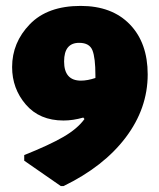

<svg xmlns="http://www.w3.org/2000/svg" viewBox="-20 -545 538 650"><path d="M186 85 62 -1V-20Q147 -54 194.5 -81.5Q242 -109 266 -142L262 -147Q227 -137 195 -137Q114 -137 67.5 -191Q21 -245 21 -318Q21 -401 81 -463Q141 -525 253 -525Q359 -525 419.5 -462.5Q480 -400 480 -293Q480 -178 405.5 -79.5Q331 19 195 85ZM197 -337Q197 -272 254 -272Q276 -272 303 -281V-290Q303 -349 293 -374.5Q283 -400 248 -400Q197 -400 197 -337Z"/></svg>

Font: Alegreya Sans Black
Style: Regular
Weight: 900
Designer: Juan Pablo del Peral
Foundry: Huerta Tipografica
Version: Version 2.007